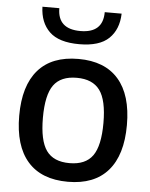

<svg xmlns="http://www.w3.org/2000/svg" viewBox="-55 -817 682 872"><g transform="rotate(5 286.5 -381.0)"><path d="M287 10Q166 10 103.5 -61.5Q41 -133 41 -270Q41 -407 103.5 -478.5Q166 -550 287 -550Q407 -550 469.5 -478.5Q532 -407 532 -270Q532 -133 469.5 -61.5Q407 10 287 10ZM287 -75Q360 -75 392.5 -120.5Q425 -166 425 -270Q425 -374 392 -419Q359 -464 287 -464Q214 -464 181.5 -419Q149 -374 149 -270Q149 -166 181.5 -120.5Q214 -75 287 -75ZM284 -617Q191 -617 148 -658.5Q105 -700 103 -772H180Q180 -677 284 -677Q387 -677 387 -772H464Q462 -700 419 -658.5Q376 -617 284 -617Z"/></g></svg>

Font: Encode Sans Narrow
Style: Medium
Weight: 500
Designer: Pablo Impallari, Andres Torresi
Foundry: Pablo Impallari, Andres Torresi
Version: Version 1.000; ttfautohint (v1.00) -l 8 -r 50 -G 200 -x 14 -